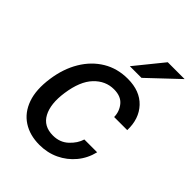

<svg xmlns="http://www.w3.org/2000/svg" viewBox="-211 -828 943 943"><g transform="rotate(45 260.5 -356.5)"><path d="M233.5 10Q166.5 10 118.8 -21Q71 -52 50 -111.5Q29 -171 41.5 -256.5Q53 -337 89.5 -398Q126 -459 182.5 -493Q239 -527 311.5 -527Q396 -527 443 -477Q490 -427 487.5 -346.5H396.5Q396 -384.5 372.2 -413.5Q348.5 -442.5 300 -442.5Q241.5 -442.5 198 -397Q154.5 -351.5 141 -257.5Q128.5 -171.5 155.8 -120.5Q183 -69.5 248 -69.5Q296 -69.5 328.2 -99.5Q360.5 -129.5 371 -165H460Q447.5 -113 414.8 -73.5Q382 -34 335.5 -12Q289 10 233.5 10ZM392.5 -723H509.5L355.5 -577.5H274.5Z"/></g></svg>

Font: Public Sans Medium
Style: Italic
Weight: 500
Italic angle: -8°
Designer: The Public Sans project authors (U.S. Web Design System). Libre Franklin designed by Pablo Impallari and Rodrigo Fuenzal
Version: Version 1.007; ttfautohint (v1.8.1) -l 8 -r 50 -G 200 -x 14 